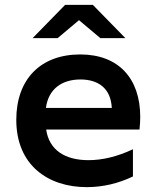

<svg xmlns="http://www.w3.org/2000/svg" viewBox="-20 -764 634 790"><path d="M337 6C402 6 467 -9 527 -38V-150C462 -119 400 -105 344 -105C247 -105 182 -147 170 -231H554C556 -249 557 -266 557 -283C557 -441 468 -540 310 -540C147 -540 47 -438 47 -271C47 -84 178 6 337 6ZM440 -320H169C179 -398 235 -437 311 -437C384 -437 436 -401 440 -320ZM114 -607H217L305 -681L393 -607H496L362 -744H248Z"/></svg>

Font: Chess Sans SemiBold
Style: Regular
Weight: 600
Designer: Wolf Bōese
Foundry: Wolf Bōese
Version: Version 7.223;Glyphs 3.3 (3306)